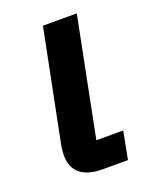

<svg xmlns="http://www.w3.org/2000/svg" viewBox="-106 -584 514 645"><g transform="rotate(-20 151.0 -261.0)"><path d="M259 -99H163L247 -522H126L47 -127C44 -112 43 -97 43 -88C43 -31 79 0 150 0H240Z"/></g></svg>

Font: Braiins Sans SemiBold
Style: Italic
Weight: 600
Italic angle: -11.31°
Designer: Mike Abbink, Paul van der Laan, Pieter van Rosmalen, Jiri Chlebus, Lubos Buracinsky
Foundry: Bold Monday, Sudetype
Version: Version 1.000;hotconv 1.0.109;makeotfexe 2.5.65596